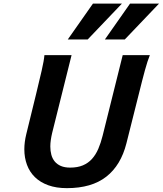

<svg xmlns="http://www.w3.org/2000/svg" viewBox="-20 -1003 878 1036"><path d="M788.6 -705.6Q776.4 -676.3 762 -623.8Q747.6 -571.3 729 -495.6L662.1 -229.5Q632.3 -111.3 553.5 -49.6Q474.6 12.2 340.8 12.2Q283.7 12.2 240.5 -3.4Q197.3 -19 168.7 -46.9Q140.1 -74.7 125.7 -113.3Q111.3 -151.9 111.3 -197.3Q111.3 -235.8 121.6 -278.3L174.8 -495.6Q192.4 -567.4 204.8 -621.8Q217.3 -676.3 219.7 -705.6H366.2L261.2 -284.7Q256.8 -266.1 254.2 -247.8Q251.5 -229.5 251.5 -212.4Q251.5 -188.5 257.1 -167.7Q262.7 -147 275.4 -131.6Q288.1 -116.2 308.6 -107.4Q329.1 -98.6 358.9 -98.6Q398.4 -98.6 427.2 -110.8Q456.1 -123 476.3 -145.5Q496.6 -168 510.3 -199.7Q523.9 -231.4 533.7 -270.5L642.1 -705.6ZM837.9 -983.4 653.3 -790H545.9L681.6 -983.4ZM637.7 -983.4 453.1 -790H345.7L481.4 -983.4Z"/></svg>

Font: Andika New Basic
Style: Bold Italic
Weight: 700
Italic angle: -14°
Designer: Victor Gaultney, Annie Olsen, Pablo Ugerman
Foundry: SIL International
Version: Version 5.500